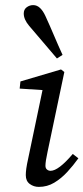

<svg xmlns="http://www.w3.org/2000/svg" viewBox="-20 -721 327 752"><path d="M81 -35Q81 -46 83 -61Q85 -76 91 -103L149 -380L165 -367L57 -374L60 -402L219 -449L232 -439L166 -125Q162 -107 160 -93.5Q158 -80 158 -72Q158 -62 164 -57Q170 -52 178 -52Q209 -52 265 -118L287 -101Q267 -73 243.5 -47.5Q220 -22 192.5 -5.5Q165 11 132 11Q112 11 96.5 -0.5Q81 -12 81 -35ZM225 -506 203 -492Q176 -524 149 -555.5Q122 -587 94 -620Q73 -645 73 -668Q73 -684 84.5 -692.5Q96 -701 110 -701Q125 -701 137 -689.5Q149 -678 158 -658Q175 -621 191.5 -582Q208 -543 225 -506Z"/></svg>

Font: Lisu Bosa Light
Style: Italic
Weight: 300
Italic angle: -19°
Designer: David Morse, Annie Olsen, Victor Gaultney, Frank Grießhammer (Latin)
Foundry: SIL International
Version: Version 2.000